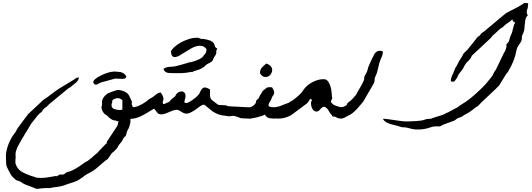

<svg xmlns="http://www.w3.org/2000/svg" viewBox="-20 -779 3492 1261"><path d="M732.9 -309.1Q747.6 -308.1 754.4 -307.4Q761.2 -306.6 763.7 -306.6L765.1 -306.2H763.7Q766.1 -306.2 772.9 -305.7Q777.8 -304.7 785.4 -300.8Q793 -296.9 799.1 -291.3Q805.2 -285.6 808.1 -279.3Q809.1 -277.3 809.1 -275.4Q809.1 -271.5 805.7 -268.1Q802.7 -264.2 798.6 -262.7Q794.4 -261.2 789.6 -261.2H784.7Q782.2 -261.2 778.3 -261.5Q774.4 -261.7 768.6 -261.7Q754.9 -261.7 749.5 -262.2Q744.1 -262.7 741.2 -262.9Q738.3 -263.2 735.4 -262.5Q732.4 -261.7 724.1 -259.5Q715.8 -257.3 699.5 -252.7Q683.1 -248 653.3 -240.2Q642.6 -237.8 635.3 -233.9Q627.9 -230 622.3 -226.8Q616.7 -223.6 612.3 -222.7H610.4Q606.4 -222.7 601.6 -225.6Q592.8 -231.4 592.8 -238.8Q592.8 -240.7 594.2 -246.3Q595.7 -252 607.4 -261.5Q619.1 -271 637 -280.3Q654.8 -289.6 673.1 -296.4Q691.4 -303.2 708 -306.6Q720.7 -309.1 728.5 -309.1ZM742.7 13.2Q726.1 12.7 713.4 5.4Q700.7 -2 689.9 -13.2Q683.1 -20.5 678.2 -22.9Q673.3 -25.4 667 -30.3Q659.7 -38.1 655.5 -45.7Q651.4 -53.2 648.9 -62Q648.4 -62 648.4 -62.5Q647.9 -63 647.9 -64Q646.5 -69.3 646.5 -71.8V-74.2Q646.5 -75.2 646.5 -75.9Q646.5 -76.7 647.2 -78.1Q647.9 -79.6 648.9 -83Q650.4 -90.8 650.4 -99.1V-103Q649.9 -106.4 649.9 -109.4Q649.9 -115.7 651.4 -121.1Q655.3 -133.8 666.3 -146.7Q677.2 -159.7 689 -166Q699.2 -170.9 716.1 -176.8Q732.9 -182.6 748 -187.5Q750.5 -187.5 753.7 -187.5Q756.8 -187.5 758.8 -188.5Q778.8 -186 796.9 -178.2Q814.9 -170.4 826.2 -154.3Q831.1 -144 835.7 -134Q840.3 -124 845.2 -114.3Q848.1 -108.9 848.6 -108.4H848.1L847.2 -108.9Q846.7 -108.9 845.9 -108.4Q845.2 -107.9 845.2 -103V-97.2Q845.2 -96.7 845.5 -95.7Q845.7 -94.7 846.2 -91.3Q846.2 -90.3 847.2 -87.9Q848.1 -85.4 849.1 -84Q850.6 -74.7 857.9 -74.7Q857.9 -56.2 858.4 -37.6Q858.9 -19 858.9 -0.5Q853.5 -0.5 847.2 0.2Q840.8 1 837.9 2.4Q835.9 4.4 835.9 8.8L836.4 12.2Q836.9 15.6 836.9 19Q836.9 22 836.4 25.4Q833.5 33.7 831.3 44.4Q829.1 55.2 825.2 63.5Q822.3 68.8 820.3 72Q818.4 75.2 816.7 78.6Q814.9 82 813.7 85.9Q812.5 89.8 811 96.2Q808.6 106.9 807.1 110.4Q805.7 113.8 804 115.2Q802.2 116.7 799.6 118.4Q796.9 120.1 792.5 126.5Q788.1 134.3 786.1 137.9Q784.2 141.6 783.4 143.3Q782.7 145 782.2 146Q781.7 147 780.3 148.9Q778.8 150.9 775.4 155.3Q772 159.7 765.1 168Q758.3 175.8 756.6 179.7Q754.9 183.6 752.7 188Q750.5 192.4 744.6 199.2Q738.8 206.1 724.1 219.2Q723.6 219.2 722.7 220Q721.7 220.7 720.7 221.7L717.8 223.6Q717.3 225.1 716.3 225.8Q715.3 226.6 714.4 227.1Q713.4 228.5 712.4 229.7Q711.4 231 710.9 231.9Q705.6 238.8 700.9 246.1Q696.3 253.4 691.4 260.3Q687.5 266.1 682.1 269.3Q676.8 272.5 671.4 276.4Q670.4 277.3 669.4 278.3Q668.5 279.3 667 280.3Q643.1 302.2 615.5 324.7Q587.9 347.2 557.6 361.3Q549.3 365.2 543.2 369.6Q537.1 374 528.8 380.4Q520 386.2 513.7 391.1Q507.3 396 501 399.9Q494.6 403.8 487.1 407.7Q479.5 411.6 468.8 415.5Q450.7 420.9 433.1 427Q415.5 433.1 397.5 439.5Q378.4 445.8 356.4 448.2Q334.5 450.7 316.4 454.6Q308.6 456.5 301.3 456.5Q297.9 456.5 294.9 456.1H287.6Q280.3 456.1 272.9 456.5Q253.9 457.5 244.4 459Q234.9 460.4 230.5 460.9Q227.1 461.4 224.6 461.4Q223.6 461.4 221.7 461.4Q219.7 461.4 213.9 459Q208 456.5 196 451.7Q184.1 446.8 161.1 438.5Q150.9 434.6 144 431.9Q137.2 429.2 128.4 423.8Q124 421.4 121.6 418.7Q119.1 416 115.2 414.6Q106.9 410.2 102.1 409.2Q97.2 408.2 92.8 406.7Q88.4 405.3 83 401.6Q77.6 397.9 68.4 388.2Q61.5 382.3 57.1 376.7Q52.7 371.1 47.4 361.3Q39.1 345.2 34.2 335.7Q29.3 326.2 26.4 319.8Q23.4 313.5 22.2 308.3Q21 303.2 20.5 296.1Q20 289.1 19.8 278.1Q19.5 267.1 19 249V243.2Q19 229.5 22.7 211.7Q26.4 193.8 33.4 174.3Q40.5 154.8 49.8 137Q59.1 119.1 68.4 106.4Q71.3 102.1 73.7 99.1Q76.2 96.2 78.4 93.3Q80.6 90.3 82.8 86.9Q85 83.5 87.4 78.1Q90.8 70.3 101.3 55.7Q111.8 41 124 24.7Q136.2 8.3 147.7 -6.6Q159.2 -21.5 165.5 -30.3Q190.4 -53.7 215.1 -76.7Q239.7 -99.6 264.6 -123Q293 -141.1 319.1 -161.9Q345.2 -182.6 374 -200.7Q396.5 -214.4 418.9 -227.8Q441.4 -241.2 463.4 -254.9Q470.2 -258.3 473.1 -261Q476.1 -263.7 478.8 -265.6Q481.4 -267.6 485.4 -268.8Q489.3 -270 497.6 -270.5Q497.1 -259.8 492.4 -252.2Q487.8 -244.6 481.2 -238.3Q474.6 -231.9 466.8 -226.6Q459 -221.2 452.1 -214.8Q447.3 -210.4 445.3 -208.7Q443.4 -207 441.7 -205.8Q439.9 -204.6 437.5 -203.6Q435.1 -202.6 430.2 -199.7Q397.9 -172.9 365.7 -146.7Q333.5 -120.6 301.3 -93.8Q297.9 -88.4 294.2 -85Q290.5 -81.5 286.6 -78.6Q282.7 -75.7 278.6 -72.8Q274.4 -69.8 270 -65.9Q263.2 -59.6 261.5 -56.6Q259.8 -53.7 258.5 -51Q257.3 -48.3 253.9 -44.7Q250.5 -41 240.2 -33.7Q234.4 -29.3 228.5 -22.2Q222.7 -15.1 216.8 -7.3Q210.9 0.5 204.8 8.5Q198.7 16.6 192.9 22.5Q186 30.3 180.7 39.8Q175.3 49.3 169.9 58.1Q168.5 61 168.5 61.5L168 62Q168 62.5 166.5 65.4Q161.6 72.3 158.9 76.4Q156.2 80.6 153.8 85.4Q145.5 96.7 140.6 106.7Q135.7 116.7 128.4 126.5Q125.5 130.4 123.5 134.5Q121.6 138.7 119.1 142.6Q117.7 147 111.1 157.2Q104.5 167.5 97.7 181.2Q90.8 194.8 85.9 210.9Q82 223.6 82 236.3Q82 239.7 82.5 243.7Q83 245.6 83 248.5Q83 251.5 82.5 256.8Q82 262.2 81.5 269.8Q81.1 277.3 81.1 283.7V288.1Q81.1 291.5 81.5 293.9Q87.9 313.5 96.7 325.2Q105.5 336.9 116.7 345Q127.9 353 142.1 358.9Q156.2 364.7 172.9 372.1Q182.6 375.5 192.1 378.4Q201.7 381.3 211.9 384.8Q214.8 385.7 215.1 386Q215.3 386.2 215.6 386.7Q215.8 387.2 217.8 387.5Q219.7 387.7 225.6 388.2Q237.3 389.6 248.5 389.6Q257.8 389.6 272.2 388.4Q286.6 387.2 303.2 384.5Q319.8 381.8 331.1 379.4Q339.8 377.4 343.8 377.4H344.7Q350.6 377.4 351.6 378.2Q352.5 378.9 353 378.9Q353.5 378.9 354.7 377.9Q356 377 362.8 373Q370.1 368.7 373 367.4Q376 366.2 377.7 366.5Q379.4 366.7 381.8 367.2Q383.3 367.7 386.7 367.7H390.1Q396.5 367.2 398.9 366Q401.4 364.7 403.3 363.3Q405.3 361.8 407.5 359.6Q409.7 357.4 415 354.5Q418.9 352.1 421.6 351.1Q424.3 350.1 426.8 349.6Q429.2 349.1 432.1 348.6Q435.1 348.1 439.5 346.7Q460.4 337.9 476.6 328.6Q492.7 319.3 505.4 310.5Q518.1 301.8 528.1 294.2Q538.1 286.6 547.9 281.7Q552.7 279.3 554.9 278.3Q557.1 277.3 558.6 276.1Q560.1 274.9 561.8 273.2Q563.5 271.5 567.9 268.1Q571.3 265.1 573.7 263.4Q576.2 261.7 578.4 260.3Q580.6 258.8 582.8 256.8Q585 254.9 587.9 252Q599.1 240.7 609.9 232.9Q620.6 225.1 629.9 212.9Q640.6 201.7 651.4 190.7Q662.1 179.7 673.3 168Q679.7 163.1 681.2 161.6Q682.6 160.2 682.4 159.4Q682.1 158.7 681.6 157.2Q681.2 156.7 681.2 156.2Q681.2 154.3 682.6 150.9Q699.7 124.5 716.8 98.9Q733.9 73.2 751 46.9Q753.4 41.5 753.9 38.3Q754.4 35.2 754.6 32.5Q754.9 29.8 755.4 26.6Q755.9 23.4 758.8 18.1Q756.8 17.1 756.8 16.1Q756.8 15.1 756.8 14.9Q756.8 14.6 756.1 15.4Q755.4 16.1 752.4 18.1Q749.5 17.1 748.5 16.8Q747.6 16.6 747.1 16.4Q746.6 16.1 745.8 15.6Q745.1 15.1 742.7 13.2ZM783.7 -121.6Q778.3 -125 774.2 -127.9Q770 -130.9 765.6 -132.6Q761.2 -134.3 755.6 -134.5Q750 -134.8 741.2 -132.8Q734.9 -130.4 727.8 -127.4Q720.7 -124.5 718.3 -119.1Q714.8 -112.8 714.8 -112.3Q714.8 -111.8 715.3 -111.8H716.3L717.3 -112.3L718.3 -111.8V-111.3Q718.3 -109.9 716.3 -104.5Q715.3 -103.5 715.1 -102.3Q714.8 -101.1 713.9 -100.1Q712.4 -95.7 712.4 -90.8V-88.4Q712.4 -84.5 713.6 -79.8Q714.8 -75.2 718.5 -70.8Q722.2 -66.4 729 -63.5Q735.4 -61 743.2 -59.3Q751 -57.6 758.8 -57.1Q762.7 -56.6 766.1 -56.6Q769.5 -56.6 774.7 -57.1Q779.8 -57.6 783.7 -60.1Z M1103 -441.9Q1108.4 -455.6 1127.2 -471.9Q1146 -488.3 1171.4 -502Q1196.8 -515.6 1226.1 -524.4Q1250 -531.2 1272 -531.2Q1277.3 -531.2 1282.2 -530.8Q1295.4 -524.9 1299.8 -523.9Q1303.2 -522.9 1305.7 -522.9Q1306.6 -522.9 1308.8 -523.2Q1311 -523.4 1316.7 -523.2Q1322.3 -522.9 1338.4 -519Q1361.8 -513.7 1371.8 -506.6Q1381.8 -499.5 1385.5 -492.2Q1389.2 -484.9 1390.6 -477.5Q1392.1 -470.2 1399.4 -464.4Q1400.9 -462.9 1403.1 -462.2Q1405.3 -461.4 1406.7 -460.9Q1404.8 -452.1 1403.3 -450.2Q1401.9 -448.2 1401.1 -448Q1400.4 -447.8 1400.4 -445.8V-432.6Q1400.4 -422.9 1395.8 -417.7Q1391.1 -412.6 1387.7 -406.2Q1380.9 -393.6 1379.2 -387.9Q1377.4 -382.3 1374.8 -378.7Q1372.1 -375 1365.7 -371.3Q1359.4 -367.7 1343.3 -358.9Q1336.9 -356 1334 -353.3Q1331.1 -350.6 1328.9 -348.4Q1326.7 -346.2 1324.2 -343.5Q1321.8 -340.8 1317.4 -337.9Q1306.2 -331.1 1300.8 -328.1Q1295.4 -325.2 1289.6 -323Q1283.7 -320.8 1274.9 -318.4Q1266.1 -315.9 1249 -310.1Q1242.7 -306.6 1241.7 -305.7L1241.2 -305.2H1242.7Q1243.7 -305.2 1246.3 -305.9Q1249 -306.6 1250 -307.6Q1250 -308.1 1248 -308.1Q1245.6 -308.1 1237.3 -306.6Q1214.8 -302.7 1200.7 -301Q1186.5 -299.3 1174.8 -298.8H1114.3Q1100.1 -298.8 1090.3 -299.6Q1080.6 -300.3 1073.7 -303.2Q1066.9 -306.2 1062 -311.5Q1057.1 -316.9 1053.2 -326.7Q1061 -331.5 1067.4 -334.2Q1073.7 -336.9 1080.3 -338.4Q1086.9 -339.8 1095.2 -340.3Q1103.5 -340.8 1115.2 -341.3Q1122.6 -341.8 1135.5 -344.7Q1148.4 -347.7 1162.8 -351.6Q1177.2 -355.5 1190.9 -359.6Q1204.6 -363.8 1214.4 -366.7Q1218.3 -368.2 1218.8 -368.7V-369.1Q1220.7 -369.1 1227.1 -369.6Q1228.5 -369.6 1235.4 -371.3Q1242.2 -373 1251.5 -375.7Q1260.7 -378.4 1271.5 -382.6Q1282.2 -386.7 1292 -391.8Q1301.8 -397 1308.8 -403.1Q1315.9 -409.2 1318.4 -416Q1322.3 -419.9 1325 -423.1Q1327.6 -426.3 1330.1 -429.7Q1334 -436.5 1334.7 -441.4Q1335.4 -446.3 1336.4 -456.1Q1323.2 -473.6 1306.2 -477.1Q1299.3 -478.5 1292 -478.5Q1281.2 -478.5 1266.4 -474.4Q1251.5 -470.2 1232.2 -459Q1212.9 -447.8 1194.8 -436.3Q1176.8 -424.8 1161.1 -415.5Q1145.5 -406.2 1134.8 -404.8Q1130.9 -403.8 1127.9 -403.8Q1123 -403.8 1118.2 -406Q1113.3 -408.2 1109.6 -413.6Q1106 -418.9 1104.5 -426.5Q1103 -434.1 1103 -441.9ZM846.7 -74.2Q865.7 -74.2 884 -81.3Q902.3 -88.4 917.7 -97.7Q933.1 -106.9 944.3 -115.7Q955.6 -124.5 959.5 -127.9Q962.4 -129.4 965.1 -131.1Q967.8 -132.8 970.7 -134.3Q974.1 -135.7 975.1 -136.5Q976.1 -137.2 976.8 -137.7Q977.5 -138.2 978.8 -138.9Q980 -139.6 983.4 -141.6Q989.3 -146 995.4 -151.1Q1001.5 -156.2 1007.6 -160.6Q1013.7 -165 1020.8 -168.2Q1027.8 -171.4 1036.1 -171.4Q1048.3 -152.8 1051.3 -143.1Q1053.7 -135.7 1053.7 -130.4Q1053.7 -128.4 1053 -124.5Q1052.2 -120.6 1050.3 -115.7Q1048.8 -112.8 1048.8 -108.9Q1048.8 -105.5 1049.8 -101.6Q1049.8 -100.6 1050.3 -100.1Q1050.8 -99.6 1050.8 -98.6Q1050.8 -97.2 1051.3 -96.2Q1054.7 -95.7 1056.6 -95.7Q1059.1 -95.7 1060.5 -96.7Q1062 -97.7 1066.9 -99.6Q1079.6 -106 1084 -107.2Q1088.4 -108.4 1089.8 -109.1Q1091.3 -109.9 1092.5 -111.6Q1093.8 -113.3 1099.6 -120.6Q1106.4 -127 1113.5 -133.1Q1120.6 -139.2 1127.9 -144.5Q1130.9 -147.9 1132.1 -149.9Q1133.3 -151.9 1134 -153.3Q1134.8 -154.8 1135.5 -156.5Q1136.2 -158.2 1138.7 -161.6Q1145 -169.9 1154.8 -174.3Q1164.6 -178.7 1178.7 -178.7Q1193.4 -171.9 1196.8 -161.6Q1198.7 -154.3 1198.7 -147.5Q1198.7 -143.6 1197.5 -136.2Q1196.3 -128.9 1192.9 -120.1Q1190.9 -114.7 1190.9 -111.3Q1190.9 -108.4 1191.9 -106.9Q1194.3 -102.5 1200.2 -102.5Q1201.7 -102.5 1206.1 -102.8Q1210.4 -103 1220.5 -107.9Q1230.5 -112.8 1241.9 -120.6Q1253.4 -128.4 1263.4 -137Q1273.4 -145.5 1281 -153.8Q1288.6 -162.1 1291 -168Q1296.9 -181.6 1302.7 -190.4Q1308.6 -199.2 1316.4 -202.6Q1320.8 -204.6 1325.7 -204.6Q1329.6 -204.6 1337.2 -202.4Q1344.7 -200.2 1359.9 -190.9Q1359.9 -182.1 1359.4 -171.9Q1358.9 -167 1358.9 -162.1Q1358.9 -157.2 1359.4 -149.9Q1359.9 -142.6 1363 -134.3Q1366.2 -126 1373.5 -120.6Q1386.7 -110.8 1394 -105Q1401.4 -99.1 1405.5 -95.9Q1409.7 -92.8 1412.6 -91.3Q1415.5 -89.8 1420.2 -89.4Q1424.8 -88.9 1433.1 -88.9Q1441.4 -88.9 1456.5 -87.9Q1462.4 -87.4 1465.3 -86.7Q1468.3 -85.9 1470 -85Q1471.7 -84 1473.9 -83Q1476.1 -82 1481 -81.5Q1483.9 -81.1 1492.2 -80.6Q1500.5 -80.1 1509.3 -79.6Q1518.1 -79.1 1525.1 -78.9Q1532.2 -78.6 1533.7 -78.6Q1543.9 -78.1 1556.2 -77.4Q1568.4 -76.7 1580.8 -75.9Q1593.3 -75.2 1605 -74.7Q1616.7 -74.2 1626.5 -74.2V0.5Q1612.3 0.5 1601.6 -0.5Q1590.8 -1.5 1578.6 -1.5Q1564.5 -1.5 1555.4 -4.9Q1546.4 -8.3 1537.6 -12Q1528.8 -15.6 1518.6 -17.6Q1514.6 -18.1 1509.8 -18.1Q1502 -18.1 1491.2 -16.1Q1487.8 -15.6 1484.9 -15.6Q1483.4 -15.6 1480.7 -15.6Q1478 -15.6 1474.1 -16.4Q1470.2 -17.1 1465.8 -18.1Q1461.4 -19 1455.6 -19.5Q1443.8 -20 1430.9 -23.2Q1418 -26.4 1405.3 -31.7Q1392.6 -37.1 1381.8 -43.7Q1371.1 -50.3 1363.8 -57.6Q1352.5 -65.9 1342.8 -74.5Q1333 -83 1322.8 -90.8Q1320.8 -91.3 1318.4 -91.3Q1314 -91.3 1307.4 -88.6Q1300.8 -85.9 1292.7 -80.3Q1284.7 -74.7 1277.3 -68.8Q1270 -63 1265.1 -59.6Q1244.1 -45.9 1230.7 -39.3Q1217.3 -32.7 1206.5 -32.7H1204.6Q1194.3 -32.7 1184.1 -37.6Q1173.8 -42.5 1158.7 -52.2Q1149.9 -58.1 1139.6 -58.1Q1137.7 -58.1 1129.9 -56.9Q1122.1 -55.7 1108.2 -50.3Q1094.2 -44.9 1080.1 -38.6Q1065.9 -32.2 1052.7 -29.3Q1046.4 -27.8 1040.5 -27.8Q1033.7 -27.8 1024.4 -30.5Q1015.1 -33.2 1005.9 -47.9Q1003.4 -51.3 1002.2 -53.2Q1001 -55.2 999.8 -56.6Q998.5 -58.1 996.8 -59.8Q995.1 -61.5 992.2 -64.9Q981.4 -60.1 964.8 -49.3Q948.2 -38.6 928.5 -27.6Q908.7 -16.6 887.5 -8.3Q866.2 0 846.7 0.5Z M1687.5 -299.8Q1687.5 -312.5 1691.4 -321.3Q1695.3 -330.1 1701.4 -336.9Q1707.5 -343.8 1714.8 -349.6Q1722.2 -355.5 1729 -361.8Q1739.7 -358.4 1748.8 -352.3Q1757.8 -346.2 1762.9 -337.6Q1768.1 -329.1 1767.8 -318.4Q1767.6 -307.6 1760.3 -294.4Q1753.4 -282.7 1743.2 -277.8Q1733.9 -273.4 1725.1 -273.4Q1723.6 -273.4 1717.5 -273.7Q1711.4 -273.9 1701.9 -280.8Q1692.4 -287.6 1687.5 -299.8ZM1783.2 0Q1763.2 -0.5 1752.4 -2.4Q1741.7 -4.4 1735.8 -8.1Q1730 -11.7 1726.8 -16.4Q1723.6 -21 1719.2 -26.4Q1713.9 -22.5 1700.4 -17.8Q1687 -13.2 1671.1 -9.3Q1655.3 -5.4 1640.9 -2.7Q1626.5 0 1619.1 0V-74.7Q1624 -74.7 1629.4 -76.9Q1634.8 -79.1 1639.6 -82.3Q1644.5 -85.4 1648.7 -89.4Q1652.8 -93.3 1655.8 -96.7Q1659.7 -102.1 1660.6 -104.2Q1661.6 -106.4 1661.4 -107.7Q1661.1 -108.9 1661.1 -110.4V-111.3Q1661.1 -112.8 1662.1 -115.7Q1664.6 -122.1 1668.9 -124.5Q1673.3 -127 1677.7 -132.8Q1681.6 -139.2 1683.3 -143.3Q1685.1 -147.5 1688.5 -153.8Q1690.4 -157.2 1691.4 -158.7Q1692.4 -160.2 1692.9 -160.9Q1693.4 -161.6 1693.8 -162.1Q1694.3 -162.6 1695.8 -165Q1700.7 -172.9 1701.9 -175.5Q1703.1 -178.2 1704.1 -179.7Q1705.1 -181.2 1707.5 -183.3Q1710 -185.5 1717.8 -191.9Q1725.1 -198.2 1730 -201.4Q1734.9 -204.6 1739.7 -205.6Q1744.6 -206.5 1750.7 -206.3Q1756.8 -206.1 1766.6 -205.6Q1777.3 -189.5 1779.8 -179.2Q1780.8 -174.8 1780.8 -170.9Q1780.8 -166 1778.8 -160.6Q1776.9 -155.3 1772.2 -149.9Q1767.6 -144.5 1765.6 -137.7Q1761.7 -125 1754.2 -113.5Q1746.6 -102.1 1744.1 -93.8Q1743.2 -91.3 1743.2 -89.4Q1743.2 -83.5 1749.8 -79.1Q1756.3 -74.7 1783.2 -74.7Z M2158.7 -165.5Q2158.7 -154.8 2159.7 -149.4Q2160.6 -144 2161.1 -141.1Q2161.6 -138.2 2162.1 -137.2V-136.2Q2162.1 -134.8 2161.4 -132.6Q2160.6 -130.4 2158.4 -125.2Q2156.2 -120.1 2152.3 -109.9Q2159.2 -101.6 2163.8 -96.9Q2168.5 -92.3 2173.6 -89.6Q2178.7 -86.9 2185.3 -84.7Q2191.9 -82.5 2202.6 -79.1Q2207 -78.1 2209.7 -77.1Q2212.4 -76.2 2214.8 -75.7Q2217.3 -75.2 2220.2 -75Q2223.1 -74.7 2228 -74.7V0Q2212.4 0 2201.7 -2.4Q2194.8 -4.9 2191.9 -6.8Q2189 -8.8 2186.3 -10.3Q2183.6 -11.7 2178.7 -12.7Q2173.8 -13.7 2163.1 -14.6Q2161.1 -19 2160.4 -20.5Q2159.7 -22 2159.4 -22.7Q2159.2 -23.4 2158.2 -24.4Q2157.2 -25.4 2154.3 -28.3Q2150.9 -31.7 2147.5 -36.9Q2144 -42 2140.9 -47.6Q2137.7 -53.2 2134.5 -58.3Q2131.3 -63.5 2127.9 -66.4Q2116.7 -77.6 2108.9 -77.6Q2107.9 -77.6 2103.3 -76.9Q2098.6 -76.2 2091.3 -69.6Q2084 -63 2077.1 -54.9Q2070.3 -46.9 2061.5 -46.4H2058.6Q2048.3 -46.4 2041.3 -52.5Q2034.2 -58.6 2029.8 -67.9Q2025.4 -77.1 2023.9 -86.2Q2022.5 -95.2 2022.5 -99.1Q2022.5 -107.4 2023.9 -110.8Q2025.4 -114.3 2026.6 -116.5Q2027.8 -118.7 2027.8 -121.1Q2027.8 -123 2024.9 -128.4Q2019 -127.4 2016.8 -127.4Q2014.6 -127.4 2013.9 -126.2Q2013.2 -125 2012.7 -122.6Q2012.2 -120.1 2008.8 -115.2Q2006.3 -111.8 2004.9 -109.9Q2003.4 -107.9 2002 -106.4Q2000.5 -105 1999 -103.5Q1997.6 -102.1 1995.1 -99.1Q1970.2 -80.1 1943.6 -61Q1917 -42 1892.1 -22.5Q1870.6 -11.2 1853.8 -6.6Q1836.9 -2 1823.7 -1Q1815.4 0 1808.6 0Q1803.7 0 1796.4 -0.5Q1789.1 -1 1781.2 -1V-73.7Q1795.4 -75.7 1808.6 -79.1Q1821.8 -82.5 1830.1 -86.4Q1841.3 -91.3 1852.3 -95.5Q1863.3 -99.6 1875 -103.5Q1878.4 -106 1880.1 -107.4Q1881.8 -108.9 1885.7 -110.8Q1892.6 -114.7 1897.5 -117.2Q1902.3 -119.6 1908.7 -124.5Q1918 -132.3 1926.5 -139.2Q1935.1 -146 1942.9 -153.1Q1950.7 -160.2 1958 -168.2Q1965.3 -176.3 1972.2 -187.5Q1981.9 -202.6 1997.8 -216.3Q2013.7 -230 2032.5 -239.7Q2051.3 -249.5 2071.8 -254.9Q2087.4 -258.8 2103 -258.8Q2107.9 -258.8 2112.3 -258.3Q2124 -257.3 2132.6 -246.8Q2141.1 -236.3 2146.7 -221.9Q2152.3 -207.5 2155.3 -191.9Q2158.2 -176.3 2158.7 -165.5Z M2224.6 -76.2Q2235.4 -76.2 2238.3 -78.6Q2250.5 -84.5 2254.2 -87.2Q2257.8 -89.8 2258.5 -91.8Q2259.3 -93.8 2259.5 -96.2Q2259.8 -98.6 2264.2 -103.5Q2266.6 -106.4 2270.3 -108.9Q2273.9 -111.3 2278.8 -115Q2283.7 -118.7 2290.3 -124.8Q2296.9 -130.9 2305.7 -141.6Q2308.6 -145 2309.1 -146.2Q2309.6 -147.5 2310.1 -147.9Q2310.5 -148.4 2311.8 -149.4Q2313 -150.4 2316.9 -153.3Q2329.1 -178.2 2343.3 -200.9Q2357.4 -223.6 2368.7 -249Q2370.6 -254.4 2371.1 -256.8Q2371.6 -259.3 2371.6 -261Q2371.6 -262.7 2371.6 -265.1Q2371.6 -267.6 2373 -273.4Q2374 -278.3 2376.2 -282.5Q2378.4 -286.6 2380.9 -290.8Q2383.3 -294.9 2386.2 -300.3Q2389.2 -305.7 2392.1 -313.5Q2394.5 -319.8 2395.5 -325.2Q2396.5 -330.6 2398.4 -337.4Q2404.8 -352.5 2411.4 -367.4Q2418 -382.3 2424.8 -397.5Q2426.3 -399.9 2426.8 -400.4Q2427.2 -400.9 2427.5 -401.4Q2427.7 -401.9 2428.2 -402.6Q2428.7 -403.3 2430.7 -406.2Q2431.6 -407.7 2432.9 -411.4Q2434.1 -415 2435.1 -417.5Q2441.4 -430.2 2449.5 -436.5Q2457.5 -442.9 2465.8 -444.8Q2470.7 -445.8 2475.1 -445.8Q2478.5 -445.8 2483.6 -444.8Q2488.8 -443.8 2494.1 -440.9Q2494.6 -439 2494.6 -436Q2494.6 -433.6 2493.9 -429Q2493.2 -424.3 2491.5 -418.2Q2489.7 -412.1 2487.3 -406Q2484.9 -399.9 2482.4 -395.5Q2479.5 -387.2 2476.3 -379.2Q2473.1 -371.1 2470.7 -362.8Q2465.3 -342.3 2460.2 -318.6Q2455.1 -294.9 2445.8 -277.3Q2440.9 -267.1 2440.7 -262.5Q2440.4 -257.8 2440.4 -252.9Q2440.4 -248 2438.5 -241Q2436.5 -233.9 2427.7 -218.8Q2412.6 -192.4 2397.2 -166.3Q2381.8 -140.1 2366.7 -113.3Q2356.9 -101.6 2345.9 -88.1Q2335 -74.7 2322.8 -61.8Q2310.5 -48.8 2297.1 -37.8Q2283.7 -26.9 2269.5 -20.5Q2262.2 -17.1 2256.3 -13.7Q2250.5 -10.3 2245.4 -7.6Q2240.2 -4.9 2235.4 -3.2Q2230.5 -1.5 2224.6 -1.5Z M3446.3 -678.2Q3436 -669.4 3432.6 -657.7Q3429.2 -646 3428.2 -631.8Q3427.7 -627.9 3427.7 -627V-627.9Q3428.2 -629.9 3428.2 -630.1Q3428.2 -630.4 3427.2 -624Q3426.3 -618.7 3425.8 -613Q3425.3 -607.4 3425.3 -602.1Q3424.8 -589.8 3422.9 -581.1Q3420.9 -572.3 3418.2 -565.7Q3415.5 -559.1 3412.8 -554Q3410.2 -548.8 3408.7 -543Q3407.2 -537.6 3407.2 -534.7V-533.2Q3407.7 -531.7 3407.7 -529.3Q3407.7 -527.3 3407.2 -523.9Q3406.2 -515.1 3403.6 -508.8Q3400.9 -502.4 3396.7 -496.8Q3392.6 -491.2 3387.9 -484.9Q3383.3 -478.5 3378.9 -469.2Q3374 -459.5 3371.8 -447.3Q3369.6 -435.1 3364.7 -416.7Q3359.9 -398.4 3349.6 -372.8Q3339.4 -347.2 3318.8 -311.5Q3315.9 -306.2 3313.5 -303.2Q3311 -300.3 3309.1 -298.3Q3307.1 -296.4 3305.4 -294.4Q3303.7 -292.5 3301.8 -289.1Q3293.5 -274.9 3285.6 -262Q3277.8 -249 3269.5 -236.3Q3265.1 -228.5 3262.5 -224.1Q3259.8 -219.7 3257.1 -216.6Q3254.4 -213.4 3251 -210.2Q3247.6 -207 3241.7 -201.7Q3240.7 -200.7 3240.7 -200.2Q3240.7 -199.7 3239.7 -198.7Q3214.8 -175.3 3190.4 -152.3Q3166 -129.4 3141.1 -106Q3131.3 -94.7 3123.5 -87.2Q3115.7 -79.6 3103 -73.2Q3094.7 -66.4 3086.7 -60.1Q3078.6 -53.7 3070.3 -47.9Q3058.1 -38.6 3045.2 -32.5Q3032.2 -26.4 3018.6 -16.6Q3013.2 -12.7 3010.3 -11.2Q3007.3 -9.8 3004.9 -9Q3002.4 -8.3 2999 -7.3Q2995.6 -6.3 2989.3 -3.9Q2982.4 -1 2979.5 1.2Q2976.6 3.4 2974.4 5.4Q2972.2 7.3 2969.5 9.3Q2966.8 11.2 2960.9 14.2Q2945.8 19.5 2930.9 25.1Q2916 30.8 2900.4 36.1Q2891.6 39.1 2888.4 40.8Q2885.3 42.5 2883.8 43.7Q2882.3 44.9 2880.9 45.9Q2879.4 46.9 2874.5 48.8Q2870.6 50.3 2867.9 50.8Q2865.2 51.3 2861.8 51.3Q2858.4 51.3 2854.2 51Q2850.1 50.8 2843.8 50.8Q2825.7 50.8 2809.6 56.6Q2793.5 62.5 2772.9 66.9Q2754.4 71.3 2729 71.3Q2726.6 71.3 2710.9 71.3Q2695.3 71.3 2652.8 59.6Q2645 57.6 2639.4 57.4Q2633.8 57.1 2628.7 57.1Q2623.5 57.1 2618.2 56.2Q2612.8 55.2 2606 52.2Q2595.2 48.8 2584.5 46.1Q2573.7 43.5 2562.5 40.5Q2553.7 38.6 2543.5 35.4Q2533.2 32.2 2523.7 27.6Q2514.2 22.9 2506.6 16.6Q2499 10.3 2495.1 1.5Q2496.6 1 2500 1Q2503.4 1 2511 1.7Q2518.6 2.4 2533.2 4.4Q2547.9 6.3 2565.2 9Q2582.5 11.7 2599.1 13.9Q2615.7 16.1 2629.9 17.6Q2640.6 18.6 2647.9 18.6H2652.8Q2664.6 18.1 2680.9 17.6Q2697.3 17.1 2713.9 16.1Q2730.5 15.1 2745.4 12.9Q2760.3 10.7 2770 6.8Q2777.8 3.4 2784.9 2.4Q2792 1.5 2798.1 1.5Q2804.2 1.5 2810.1 0.7Q2815.9 0 2821.8 -3.9Q2830.1 -6.3 2837.6 -8.8Q2845.2 -11.2 2853.5 -14.2Q2866.2 -18.1 2878.2 -21.5Q2890.1 -24.9 2900.4 -30.3Q2908.2 -35.2 2911.6 -36.9Q2915 -38.6 2918 -39.3Q2920.9 -40 2924.6 -41.7Q2928.2 -43.5 2936.5 -48.8L2977.5 -70.3Q2983.9 -73.2 2987.5 -75.7Q2991.2 -78.1 2994.6 -81.1Q2998 -84 3002.4 -87.4Q3006.8 -90.8 3014.6 -95.2Q3024.9 -100.6 3038.6 -110.1Q3052.2 -119.6 3067.1 -131.3Q3082 -143.1 3097.4 -156.7Q3112.8 -170.4 3126.7 -183.6Q3140.6 -196.8 3152.6 -208.7Q3164.6 -220.7 3172.4 -230Q3182.1 -241.2 3191.7 -253.4Q3201.2 -265.6 3211.4 -277.8Q3215.3 -284.2 3218 -289.3Q3220.7 -294.4 3222.9 -299.6Q3225.1 -304.7 3228 -309.6Q3231 -314.5 3235.8 -319.8Q3250 -348.6 3263.9 -377.4Q3277.8 -406.2 3291.5 -435.5Q3292.5 -436.5 3293.5 -437.5Q3294.4 -438.5 3294.9 -439.9Q3296.9 -443.8 3297.9 -445.3Q3298.3 -445.3 3298.8 -447Q3299.3 -448.7 3300.3 -451.2Q3301.3 -453.6 3302.2 -457.5Q3303.7 -462.4 3304.4 -464.8Q3305.2 -467.3 3305.7 -470Q3306.2 -472.7 3306.2 -476.1Q3306.2 -479.5 3306.2 -486.3Q3306.6 -489.7 3308.8 -491.7Q3311 -493.7 3313.5 -496.1Q3315.9 -498.5 3318.6 -502Q3321.3 -505.4 3323.2 -511.7Q3325.2 -518.1 3326.7 -523.2Q3328.1 -528.3 3329.3 -532.7Q3330.6 -537.1 3332.3 -541.5Q3334 -545.9 3336.9 -551.3Q3341.8 -561.5 3344.2 -570.6Q3346.7 -579.6 3348.6 -588.9Q3350.6 -598.1 3353.5 -608.2Q3356.4 -618.2 3363.3 -629.4Q3358.4 -633.3 3355.7 -635Q3353 -636.7 3351.1 -638.2Q3349.1 -639.6 3347.9 -642.1Q3346.7 -644.5 3345.2 -650.4V-651.4Q3345.2 -651.9 3344.2 -652.8Q3338.9 -645.5 3331.5 -639.9Q3324.2 -634.3 3316.9 -629.4Q3309.6 -624.5 3302.2 -619.4Q3294.9 -614.3 3289.6 -607.4Q3283.7 -600.6 3275.6 -596.7Q3267.6 -592.8 3260.7 -586.4Q3249.5 -575.2 3238 -564.9Q3226.6 -554.7 3214.8 -544.4Q3211.4 -541.5 3209.7 -538.8Q3208 -536.1 3206.5 -533.7Q3205.1 -531.2 3203.1 -528.8Q3201.2 -526.4 3197.8 -524.4Q3168.9 -497.1 3139.9 -470Q3110.8 -442.9 3081.1 -415.5Q3075.2 -407.2 3072.8 -400.6Q3070.3 -394 3062 -385.3Q3058.1 -380.9 3055.4 -378.4Q3052.7 -376 3050.3 -373.8Q3047.9 -371.6 3044.9 -368.4Q3042 -365.2 3038.6 -359.9Q3031.2 -350.1 3029.3 -345.5Q3027.3 -340.8 3024.9 -335.7Q3022.5 -330.6 3017.1 -322.5Q3011.7 -314.5 2998.5 -298.8Q2994.1 -293.9 2991.9 -290Q2989.7 -286.1 2988 -282.5Q2986.3 -278.8 2984.9 -275.1Q2983.4 -271.5 2981 -267.1Q2980 -265.6 2978.5 -263.9Q2977.1 -262.2 2975.6 -259.8Q2971.7 -254.4 2969.2 -250.5Q2966.8 -246.6 2963.9 -244.6Q2960.9 -242.7 2956.1 -242.7Q2950.7 -242.7 2940.9 -244.1Q2940.9 -256.3 2943.4 -265.4Q2945.8 -274.4 2949.2 -282.5Q2952.6 -290.5 2956.8 -298.6Q2960.9 -306.6 2963.9 -316.4Q2965.8 -323.7 2968.5 -328.9Q2971.2 -334 2974.1 -338.6Q2977.1 -343.3 2980.5 -348.4Q2983.9 -353.5 2986.8 -360.8Q2993.7 -377.4 3003.7 -391.1Q3013.7 -404.8 3022 -422.9Q3022.5 -424.3 3022.9 -424.8V-425.3L3025.9 -428.2Q3025.9 -429.2 3026.6 -429.9Q3027.3 -430.7 3028.3 -431.6Q3033.7 -437 3039.8 -442.6Q3045.9 -448.2 3051.3 -453.6Q3053.2 -455.6 3053.2 -456.5Q3067.4 -473.6 3081.1 -491Q3094.7 -508.3 3108.4 -525.4Q3113.8 -532.7 3115.7 -534.9Q3117.7 -537.1 3118.4 -537.6Q3119.1 -538.1 3120.4 -538.3Q3121.6 -538.6 3126 -542Q3131.8 -546.9 3133.5 -548.8Q3135.3 -550.8 3135.5 -551.8Q3135.7 -552.7 3136.5 -554.4Q3137.2 -556.2 3141.1 -560.1Q3145 -563.5 3149.4 -565.7Q3153.8 -567.9 3158.7 -571.8Q3194.3 -602.1 3230.2 -631.8Q3266.1 -661.6 3301.8 -691.4Q3329.1 -707 3358.2 -720.9Q3387.2 -734.9 3412.6 -752Q3417.5 -755.4 3419.4 -757.1Q3421.4 -758.8 3423.1 -759Q3424.8 -759.3 3426.8 -759Q3428.7 -758.8 3433.6 -758.8H3437Q3440.9 -758.8 3443.6 -758.3Q3446.3 -757.8 3449.2 -757.8Q3447.8 -748 3447.5 -743.2Q3447.3 -738.3 3447 -734.9Q3446.8 -731.4 3445.8 -727.1Q3444.8 -722.7 3441.9 -713.9Q3441.9 -712.4 3441.4 -711.9Q3440.9 -711.4 3440.9 -710.4Q3439.5 -704.1 3439.5 -699.7Q3439.5 -695.3 3440.9 -690.2Q3442.4 -685.1 3446.3 -678.2Z"/></svg>

Font: DimaRavanNevis
Style: regular
Weight: 400
Designer: R.Balvardi
Foundry: Dima Software Group
Version: Version 1.00;May 26, 2019;FontCreator 11.5.0.2427 64-bit